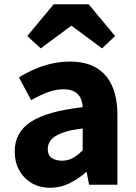

<svg xmlns="http://www.w3.org/2000/svg" viewBox="-20 -867 638 901"><path d="M216 14Q165 14 127.5 -8.5Q90 -31 69.5 -69.5Q49 -108 49 -156Q49 -246 125 -295.5Q201 -345 368 -364Q367 -389 357.5 -408Q348 -427 328.5 -437.5Q309 -448 278 -448Q241 -448 204 -434Q167 -420 126 -397L69 -504Q105 -526 143 -542.5Q181 -559 222.5 -568.5Q264 -578 308 -578Q381 -578 430 -550Q479 -522 505 -466Q531 -410 531 -325V0H398L387 -58H382Q347 -27 305.5 -6.5Q264 14 216 14ZM271 -113Q300 -113 323 -126Q346 -139 368 -162V-264Q307 -257 270.5 -243Q234 -229 219 -210Q204 -191 204 -168Q204 -139 222.5 -126Q241 -113 271 -113ZM108 -698 232 -847H396L520 -698L459 -640L317 -745H313L171 -640Z"/></svg>

Font: Noto Sans SC ExtraBold
Style: Regular
Weight: 800
Designer: Ryoko NISHIZUKA 西塚涼子 (kana, bopomofo & ideographs); Paul D. Hunt (Latin, Greek & Cyrillic); Sandoll Communications 산돌커뮤니
Foundry: Adobe
Version: Version 2.004-H2;hotconv 1.0.118;makeotfexe 2.5.65603